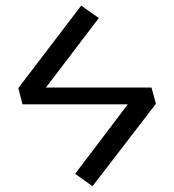

<svg xmlns="http://www.w3.org/2000/svg" viewBox="-20 -600 616 680"><path d="M44.9 -288.1 267.6 -580.1 330.1 -536.1 142.6 -290H516.6L532.2 -232.4L307.6 59.6L246.1 15.6L432.6 -230.5H59.6Z"/></svg>

Font: GenEi M Gothic v2 Regular
Style: Regular
Weight: 400
Version: Version 2.0